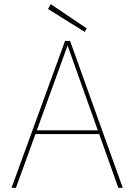

<svg xmlns="http://www.w3.org/2000/svg" viewBox="-20 -895 640 915"><path d="M35 0 290 -700H314L565 0H544L302 -678L56 0ZM134 -256 143 -274H459L468 -256ZM384 -743 209 -852 222 -875 393 -760Z"/></svg>

Font: DM Sans 10pt Thin
Style: Regular
Weight: 250
Version: Version 4.004;gftools[0.9.30]